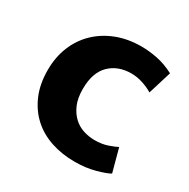

<svg xmlns="http://www.w3.org/2000/svg" viewBox="-121 -602 711 723"><g transform="rotate(30 234.0 -240.0)"><path d="M317 -97Q349 -97 373.5 -105.5Q398 -114 411 -121L438 -21Q421 -11 381 0Q341 11 293 11Q237 11 189.5 -5Q142 -21 107.5 -52.5Q73 -84 53 -130.5Q33 -177 33 -238Q33 -294 52 -340.5Q71 -387 106 -420.5Q141 -454 189 -472.5Q237 -491 296 -491Q327 -491 363.5 -484Q400 -477 438 -457L407 -356Q387 -368 362.5 -376Q338 -384 313 -384Q255 -384 219 -348.5Q183 -313 183 -242Q183 -202 195 -174.5Q207 -147 226 -129.5Q245 -112 269 -104.5Q293 -97 317 -97Z"/></g></svg>

Font: Mukta Mahee ExtraBold
Style: Regular
Weight: 800
Designer: Shuchita Grover, Noopur Datye, Girish Dalvi, Yashodeep Gholap
Foundry: Ek Type
Version: Version 2.538;PS 1.000;hotconv 16.6.51;makeotf.lib2.5.65220;